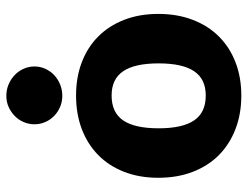

<svg xmlns="http://www.w3.org/2000/svg" viewBox="-110 -682 800 621"><g transform="rotate(-90 290.5 -372.0)"><path d="M291.5 -526.5Q350.5 -526.5 399 -508Q447.5 -489.5 482.2 -455Q517 -420.5 536.2 -371.2Q555.5 -322 555.5 -260.5Q555.5 -198.5 536.2 -148.8Q517 -99 482.2 -64.2Q447.5 -29.5 399 -10.8Q350.5 8 291.5 8Q232 8 183.2 -10.8Q134.5 -29.5 99.2 -64.2Q64 -99 44.8 -148.8Q25.5 -198.5 25.5 -260.5Q25.5 -322 44.8 -371.2Q64 -420.5 99.2 -455Q134.5 -489.5 183.2 -508Q232 -526.5 291.5 -526.5ZM291.5 -107Q345 -107 370.2 -144.8Q395.5 -182.5 395.5 -259.5Q395.5 -336.5 370.2 -374Q345 -411.5 291.5 -411.5Q236.5 -411.5 211 -374Q185.5 -336.5 185.5 -259.5Q185.5 -182.5 211 -144.8Q236.5 -107 291.5 -107ZM385.5 -661Q385.5 -642.5 378 -626Q370.5 -609.5 357.5 -597.2Q344.5 -585 327.2 -578Q310 -571 290.5 -571Q271.5 -571 255 -578Q238.5 -585 225.8 -597.2Q213 -609.5 205.8 -626Q198.5 -642.5 198.5 -661Q198.5 -679.5 205.8 -696.2Q213 -713 225.8 -725.2Q238.5 -737.5 255 -744.8Q271.5 -752 290.5 -752Q310 -752 327.2 -744.8Q344.5 -737.5 357.5 -725.2Q370.5 -713 378 -696.2Q385.5 -679.5 385.5 -661Z"/></g></svg>

Font: Lato ExtraBold
Style: Regular
Weight: 800
Designer: Lukasz Dziedzic with Adam Twardoch and Botio Nikoltchev
Foundry: tyPoland Lukasz Dziedzic
Version: Version 2.015; 2015-08-06; http://www.latofonts.com/